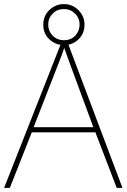

<svg xmlns="http://www.w3.org/2000/svg" viewBox="-20 -916 617 936"><path d="M549 0 445 -271H135L28 0H0L282 -716H307L577 0ZM325 -594Q321 -606 316 -619Q311 -632 305.5 -648Q300 -664 293 -682Q288 -667 282.5 -651.5Q277 -636 271 -621.5Q265 -607 260 -593L144 -296H435ZM292 -696Q252 -696 221.5 -723.5Q191 -751 191 -796Q191 -839 221 -867.5Q251 -896 292 -896Q333 -896 362.5 -866.5Q392 -837 392 -796Q392 -752 362.5 -724Q333 -696 292 -696ZM292 -720Q326 -720 347 -742.5Q368 -765 368 -796Q368 -828 345.5 -850Q323 -872 292 -872Q259 -872 237 -850Q215 -828 215 -796Q215 -765 236.5 -742.5Q258 -720 292 -720Z"/></svg>

Font: Noto Sans Hebrew Thin
Style: Regular
Weight: 250
Designer: Monotype Design Team
Foundry: Monotype Imaging Inc.
Version: Version 2.003